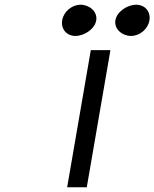

<svg xmlns="http://www.w3.org/2000/svg" viewBox="-20 -792 653 812"><path d="M534 -640C571 -640 606 -669 612 -706C618 -743 593 -772 556 -772C519 -772 474 -743 468 -706C462 -669 497 -640 534 -640ZM299 -640C336 -640 381 -669 387 -706C393 -743 358 -772 321 -772C284 -772 249 -743 243 -706C237 -669 262 -640 299 -640ZM447 -580H364L264 0H347Z"/></svg>

Font: Charger Monospace
Style: Regular
Weight: 400
Designer: Jasper
Foundry: Cannot Into Space Fonts
Version: Version 0.980